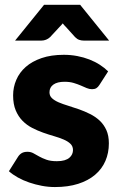

<svg xmlns="http://www.w3.org/2000/svg" viewBox="-20 -748 486 776"><path d="M382 -405Q376 -395.5 369.2 -391.5Q362.5 -387.5 352 -387.5Q341 -387.5 330 -392.2Q319 -397 306.2 -402.5Q293.5 -408 277.5 -412.8Q261.5 -417.5 241 -417.5Q211.5 -417.5 195.8 -406.2Q180 -395 180 -375Q180 -360.5 190.2 -351Q200.5 -341.5 217.5 -334.2Q234.5 -327 256 -320.5Q277.5 -314 300 -306Q322.5 -298 344 -287.2Q365.5 -276.5 382.5 -260.8Q399.5 -245 409.8 -222.5Q420 -200 420 -168.5Q420 -130 406 -97.5Q392 -65 364.2 -41.5Q336.5 -18 295.8 -5Q255 8 202 8Q175.5 8 149 3Q122.5 -2 97.8 -10.5Q73 -19 52 -30.8Q31 -42.5 16 -56L52 -113Q58 -123 67.2 -128.8Q76.5 -134.5 91 -134.5Q104.5 -134.5 115.2 -128.5Q126 -122.5 138.5 -115.5Q151 -108.5 167.8 -102.5Q184.5 -96.5 210 -96.5Q228 -96.5 240.5 -100.2Q253 -104 260.5 -110.5Q268 -117 271.5 -125Q275 -133 275 -141.5Q275 -157 264.5 -167Q254 -177 237 -184.2Q220 -191.5 198.2 -197.8Q176.5 -204 154 -212Q131.5 -220 109.8 -231.2Q88 -242.5 71 -259.8Q54 -277 43.5 -302Q33 -327 33 -362.5Q33 -395.5 45.8 -425.2Q58.5 -455 84 -477.5Q109.5 -500 148 -513.2Q186.5 -526.5 238 -526.5Q266 -526.5 292.2 -521.5Q318.5 -516.5 341.5 -507.5Q364.5 -498.5 383.5 -486.2Q402.5 -474 417 -459.5ZM421 -584H318Q309 -584 300.5 -586.8Q292 -589.5 283.5 -598L246 -639.5Q243 -642.5 239.8 -646Q236.5 -649.5 233.5 -653.5Q230.5 -649.5 227.2 -646Q224 -642.5 221 -639.5L182.5 -598Q175 -591 166 -587.5Q157 -584 148 -584H41L158 -728.5H304Z"/></svg>

Font: Lato 2
Style: Regular
Weight: 900
Designer: Lukasz Dziedzic with Adam Twardoch and Botio Nikoltchev
Foundry: tyPoland Lukasz Dziedzic
Version: Version 2.015; 2015-08-06; http://www.latofonts.com/